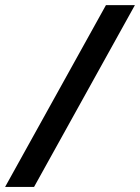

<svg xmlns="http://www.w3.org/2000/svg" viewBox="-65 -734 550 754"><path d="M464.8 -713.9 68.8 0H-44.9L351.1 -713.9Z"/></svg>

Font: f52537652928320   
Style: Italic
Weight: 600
Italic angle: -12°
Foundry: Ascender Corporation
Version: Version 1.10